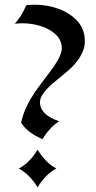

<svg xmlns="http://www.w3.org/2000/svg" viewBox="-20 -801 408 817"><path d="M129 -781Q182 -781 230.5 -763Q279 -745 310 -710.5Q341 -676 341 -626Q341 -556 254 -487L219 -458Q150 -403 150 -367Q150 -312 232 -285Q192 -260 161 -209Q95 -237 70 -279Q84 -354 157 -448L181 -480Q243 -559 243 -594Q243 -630 217.5 -654Q192 -678 153.5 -690Q115 -702 76 -702Q71 -702 62.5 -701.5Q54 -701 43 -700Q72 -732 92 -779Q102 -780 111 -780.5Q120 -781 129 -781ZM220 -84Q175 -61 140 -4Q106 -59 60 -84Q105 -107 140 -164Q175 -107 220 -84Z"/></svg>

Font: Triodion
Style: Regular
Weight: 400
Version: Version 1.201; ttfautohint (v1.8.4.7-5d5b)